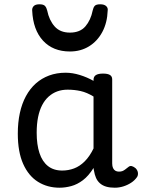

<svg xmlns="http://www.w3.org/2000/svg" viewBox="-20 -858 664 895"><path d="M258 17Q201 17 157 -10.5Q113 -38 88 -94Q63 -150 63 -235Q63 -287 72.5 -331Q82 -375 101 -410Q120 -445 147 -469Q174 -493 209 -506Q244 -519 286 -519Q318 -519 352 -508.5Q386 -498 416 -481V-486Q416 -501 427 -508Q438 -515 460 -515Q482 -515 492.5 -508.5Q503 -502 503 -488V-96Q503 -83 507 -74.5Q511 -66 518 -62Q525 -58 534 -58Q544 -58 550.5 -60.5Q557 -63 563.5 -68Q570 -73 579 -80Q586 -86 595 -83.5Q604 -81 613 -73Q622 -63 623 -52Q624 -41 619 -33Q608 -17 591 -6Q574 5 554.5 11Q535 17 515 17Q492 17 475 12Q458 7 446 -3.5Q434 -14 427.5 -29Q421 -44 418 -63Q418 -64 417 -67.5Q416 -71 416 -75Q393 -38 366.5 -18Q340 2 312 9.5Q284 17 258 17ZM151 -239Q151 -184 164 -144.5Q177 -105 203.5 -84Q230 -63 270 -63Q299 -63 325.5 -73Q352 -83 375 -106Q398 -129 416 -166V-408Q385 -427 356 -433.5Q327 -440 295 -440Q269 -440 247 -432Q225 -424 207 -408Q189 -392 176.5 -368Q164 -344 157.5 -312Q151 -280 151 -239ZM306 -618Q227 -618 180.5 -668.5Q134 -719 130 -809Q129 -821 137 -829.5Q145 -838 164 -838Q183 -838 190 -830Q197 -822 200 -809Q209 -764 234.5 -735Q260 -706 306 -706Q353 -706 378 -735Q403 -764 412 -809Q415 -823 421.5 -830.5Q428 -838 447 -838Q466 -838 475 -829.5Q484 -821 482 -809Q480 -752 457 -709Q434 -666 395 -642Q356 -618 306 -618Z"/></svg>

Font: Playwrite AR
Style: Regular
Weight: 400
Designer: Veronika Burian, José Scaglione
Foundry: TypeTogether
Version: Version 1.002